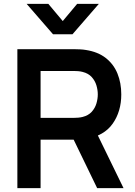

<svg xmlns="http://www.w3.org/2000/svg" viewBox="-20 -975 700 995"><path d="M118 -955H230.5L305.2 -865.8L379.8 -955H492.3L355.7 -797.5H254.7ZM70 0V-720H367.5Q378 -720 394.6 -719.2Q411.2 -718.5 425.2 -716Q487.6 -706.3 528.3 -674.3Q569.1 -642.2 588.8 -593.7Q608.5 -545.1 608.5 -485.7Q608.5 -397.4 564 -334.2Q519.5 -271 427.5 -255.8L376.2 -251.3H190.3V0ZM483.5 0 341.5 -293 464.2 -320 620.2 0ZM190.3 -364.2H362.5Q372.7 -364.2 385 -365.2Q397.4 -366.2 408.2 -369Q438 -376.6 455.2 -395.5Q472.4 -414.5 479.6 -438.6Q486.8 -462.7 486.8 -485.7Q486.8 -508.7 479.6 -532.8Q472.4 -556.8 455.2 -575.8Q438 -594.8 408.2 -602.3Q397.4 -605.2 385 -606.2Q372.7 -607.2 362.5 -607.2H190.3Z"/></svg>

Font: Manrope ExtraLight
Style: Regular
Weight: 200
Designer: Mikhail Sharanda
Foundry: Mikhail Sharanda
Version: Version 4.505